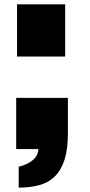

<svg xmlns="http://www.w3.org/2000/svg" viewBox="-20 -751 418 892"><path d="M282.7 -488.3H59.1V-731H282.7ZM66.9 23.4Q92.3 17.6 112.3 6.3Q121.1 1.5 129.2 -4.6Q137.2 -10.7 143.8 -18.8Q150.4 -26.9 154.3 -36.9Q158.2 -46.9 158.2 -58.6H55.2V-296.4H295.4V-131.8Q295.4 -57.6 279.8 -9Q264.2 39.6 234.9 68.4Q205.6 97.2 163.1 108.9Q120.6 120.6 66.9 120.6Z"/></svg>

Font: Coda Caption ExtraBold
Style: Regular
Weight: 800
Designer: vernon adams
Foundry: vernon adams
Version: Version 1.002